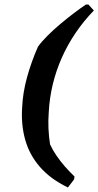

<svg xmlns="http://www.w3.org/2000/svg" viewBox="-20 -710 436 851"><path d="M280.9 121Q203.6 83.5 157 29.9Q110.4 -23.7 91.7 -90.5Q72.9 -157.4 78.2 -234.8Q81 -298.8 99.8 -367.3Q118.6 -435.8 148.3 -503Q164.8 -526 190.8 -551.9Q216.8 -577.9 247 -603.3Q277.2 -628.8 307 -651.3Q336.8 -673.8 360.8 -690H371.8L396 -663.5Q350.7 -616.8 315.1 -564.1Q279.4 -511.4 254.1 -454.5Q228.8 -397.5 214.1 -337Q199.5 -276.5 196.1 -212.7Q193.3 -177 194.8 -140.9Q196.4 -104.7 201.9 -70Q213.4 -45 230.4 -20.1Q247.4 4.8 268 28.2Q288.5 51.6 310.1 72.1L308.5 85.1Z"/></svg>

Font: Labrada
Style: Italic
Weight: 400
Italic angle: -7°
Designer: Mercedes Jáuregui
Foundry: Omnibus-Type Team
Version: Version 1.000